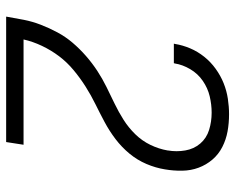

<svg xmlns="http://www.w3.org/2000/svg" viewBox="-92 -692 783 640"><g transform="rotate(90 300.0 -371.5)"><path d="M35 0V-1Q40 -30 45.5 -58.5Q51 -87 62 -115.5Q73 -144 87.5 -171Q102 -198 122 -221.5Q142 -245 166 -266Q190 -287 216 -304Q242 -321 269.5 -334.5Q297 -348 325 -361.5Q353 -375 379 -391.5Q405 -408 427 -430.5Q449 -453 462.5 -481Q476 -509 481 -538V-539Q486 -568 481 -597Q476 -626 458 -647Q440 -668 412.5 -676.5Q385 -685 355 -685Q328 -685 300.5 -678.5Q273 -672 249 -655.5Q225 -639 210 -613.5Q195 -588 191 -562L190 -559H125L126 -563Q130 -588 140.5 -613Q151 -638 168.5 -660Q186 -682 209 -698.5Q232 -715 257 -725Q282 -735 308.5 -739Q335 -743 360 -743Q390 -743 417.5 -738Q445 -733 469.5 -720.5Q494 -708 511.5 -687.5Q529 -667 538.5 -641.5Q548 -616 548.5 -587Q549 -558 544 -529Q539 -498 526 -467.5Q513 -437 491.5 -411Q470 -385 443 -364.5Q416 -344 386 -328Q356 -312 326.5 -297.5Q297 -283 268.5 -265Q240 -247 213.5 -225Q187 -203 167 -176.5Q147 -150 132.5 -119.5Q118 -89 111 -58H462L453 0Z"/></g></svg>

Font: Iosevka Light Extended Oblique
Style: Regular
Weight: 300
Width: 7
Italic angle: -9°
Monospace: yes
Designer: Belleve Invis
Foundry: Belleve Invis
Version: Version 32.5.0; ttfautohint (v1.8.4)